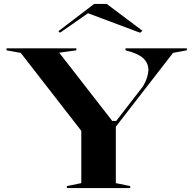

<svg xmlns="http://www.w3.org/2000/svg" viewBox="-20 -953 981 973"><path d="M319 0V-10L392 -25V-290L85 -685L13 -698V-708H367V-698L280 -686L549 -340H569L705 -516Q719 -540 725.5 -561.5Q732 -583 732 -598Q732 -634 705 -658.5Q678 -683 616 -698V-708H927V-698L857 -685L567 -311V-25L640 -10V0ZM284 -787 276 -795 457 -933H521L702 -797L690 -787L426 -886Z"/></svg>

Font: Kalnia SemiExpanded
Style: Regular
Weight: 400
Width: 6
Designer: Frida Medrano
Foundry: Frida Medrano
Version: Version 1.105